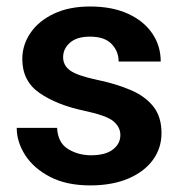

<svg xmlns="http://www.w3.org/2000/svg" viewBox="-20 -558 554 588"><path d="M348.6 -144.5Q348.6 -168.9 327.1 -186.8Q305.7 -204.6 236.3 -219.2Q153.8 -236.8 101.1 -273.2Q48.3 -309.6 48.3 -377Q48.3 -420.4 73.2 -457Q98.1 -493.7 144.8 -515.9Q191.4 -538.1 255.9 -538.1Q323.2 -538.1 371.6 -516.1Q419.9 -494.1 446 -456.1Q472.2 -418 472.2 -369.6H343.3Q343.3 -400.9 321.8 -423.3Q300.3 -445.8 255.4 -445.8Q215.3 -445.8 194.3 -427.2Q173.3 -408.7 173.3 -382.8Q173.3 -357.4 195.3 -341.8Q217.3 -326.2 277.3 -313.5Q335.9 -301.3 380.4 -282.2Q424.8 -263.2 449.7 -231.7Q474.6 -200.2 474.6 -150.4Q474.6 -104 447.8 -67.6Q420.9 -31.2 371.8 -10.7Q322.8 9.8 256.3 9.8Q183.6 9.8 133.3 -16.4Q83 -42.5 57.1 -83Q31.2 -123.5 31.2 -166.5H154.8Q157.2 -120.6 188.5 -101.6Q219.7 -82.5 258.8 -82.5Q302.7 -82.5 325.7 -100.1Q348.6 -117.7 348.6 -144.5Z"/></svg>

Font: Vazirmatn UI SemiBold
Style: Regular
Weight: 600
Designer: Saber Rastikerdar
Foundry: Saber Rastikerdar
Version: Version 33.003